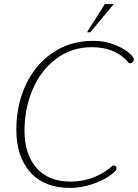

<svg xmlns="http://www.w3.org/2000/svg" viewBox="-20 -910 675 940"><path d="M60 -275Q60 -395 106 -494Q152 -593 237.5 -651.5Q323 -710 436 -710Q491 -710 536 -693Q581 -676 608 -654Q635 -632 635 -619Q635 -610 628.5 -605Q622 -600 612 -600Q582 -638 536 -658.5Q490 -679 430 -679Q331 -679 255.5 -622.5Q180 -566 140 -472.5Q100 -379 100 -271Q100 -154 159 -87.5Q218 -21 325 -21Q385 -21 438 -41.5Q491 -62 533 -100Q553 -100 550 -82Q548 -71 514.5 -48Q481 -25 429 -7.5Q377 10 322 10Q197 10 128.5 -66.5Q60 -143 60 -275ZM493 -890H537L422 -752H406Z"/></svg>

Font: Thasadith
Style: Italic
Weight: 400
Italic angle: -9°
Designer: Cadson Demak Co.,Ltd.
Foundry: Cadson Demak Co.,Ltd.
Version: Version 1.000; ttfautohint (v1.6)